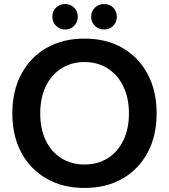

<svg xmlns="http://www.w3.org/2000/svg" viewBox="-20 -913 836 950"><path d="M398 17Q291 17 210.5 -29Q130 -75 85.5 -158Q41 -241 41 -352Q41 -463 85.5 -546.5Q130 -630 210.5 -676Q291 -722 398 -722Q506 -722 586 -676Q666 -630 710.5 -546.5Q755 -463 755 -352Q755 -241 710.5 -158Q666 -75 586 -29Q506 17 398 17ZM398 -99Q464 -99 513.5 -130.5Q563 -162 590.5 -219Q618 -276 618 -352Q618 -428 590.5 -485Q563 -542 513.5 -574Q464 -606 398 -606Q333 -606 283 -574Q233 -542 206 -485Q179 -428 179 -352Q179 -276 206 -219Q233 -162 283 -130.5Q333 -99 398 -99ZM302 -767Q275 -767 257 -785.5Q239 -804 239 -830Q239 -857 257 -875Q275 -893 302 -893Q329 -893 347 -875Q365 -857 365 -830Q365 -804 347 -785.5Q329 -767 302 -767ZM495 -767Q468 -767 449.5 -785.5Q431 -804 431 -830Q431 -857 449.5 -875Q468 -893 495 -893Q523 -893 540.5 -875Q558 -857 558 -830Q558 -804 540.5 -785.5Q523 -767 495 -767Z"/></svg>

Font: TikTok Sans 24pt SemiBold
Style: Regular
Weight: 600
Version: Version 4.000